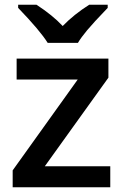

<svg xmlns="http://www.w3.org/2000/svg" viewBox="-20 -786 518 806"><path d="M442.9 0H33.2V-70.8L306.2 -452.1H49.8V-540H435.1V-460L168 -87.9H442.9ZM432.1 -766.1V-752.9Q370.6 -689 345.5 -658.7Q320.3 -628.4 307.1 -606H180.2Q148.4 -657.2 56.2 -752.9V-766.1H133.3Q200.7 -722.2 243.2 -676.8Q290.5 -725.6 354.5 -766.1Z"/></svg>

Font: f2_52653          
Style: Regular
Weight: 600
Foundry: Ascender Corporation
Version: Version 1.10